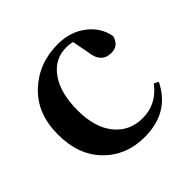

<svg xmlns="http://www.w3.org/2000/svg" viewBox="-146 -695 855 855"><g transform="rotate(-45 281.0 -267.5)"><path d="M394 -431 379 -509Q363 -514 340 -514Q267 -514 222.5 -451.5Q178 -389 178 -279Q178 -172 227.5 -111Q277 -50 359 -50Q447 -50 503 -125L524 -114Q460 16 306 16Q190 16 115 -60Q40 -136 40 -266Q40 -397 122 -474Q204 -551 324 -551Q402 -551 457.5 -508.5Q513 -466 524 -401Q511 -354 466 -354Q402 -354 394 -431Z"/></g></svg>

Font: Swei Spring CJKtc
Style: Bold
Weight: 700
Version: Version 1.021